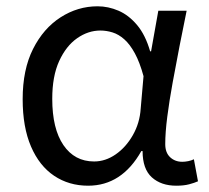

<svg xmlns="http://www.w3.org/2000/svg" viewBox="-20 -577 665 610"><path d="M260 13Q199 13 152 -18.5Q105 -50 78.5 -111.5Q52 -173 52 -262Q52 -356 85 -421.5Q118 -487 172.5 -522Q227 -557 290 -557Q324 -557 356.5 -543Q389 -529 415.5 -497.5Q442 -466 457 -414H460L483 -543H573Q562 -490 550.5 -431Q539 -372 528.5 -314.5Q518 -257 511.5 -206.5Q505 -156 505 -119Q505 -92 520.5 -77.5Q536 -63 559 -63Q568 -63 578 -65Q588 -67 596 -71L609 -1Q598 4 581 8.5Q564 13 540 13Q492 13 462.5 -13.5Q433 -40 433 -97H429Q367 13 260 13ZM279 -64Q315 -64 347.5 -86.5Q380 -109 402 -147.5Q424 -186 427 -232L436 -335Q424 -379 408.5 -407.5Q393 -436 375 -452Q357 -468 337.5 -474Q318 -480 299 -480Q260 -480 225 -455.5Q190 -431 168 -383Q146 -335 146 -263Q146 -168 181.5 -116Q217 -64 279 -64Z"/></svg>

Font: usinhala25
Style: Book
Weight: 400
Designer: Jelle Bosma - Monotype Design Team
Foundry: Monotype Imaging Inc.
Version: Version 2.003